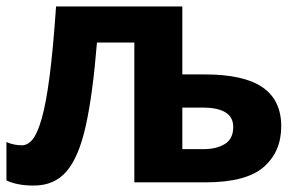

<svg xmlns="http://www.w3.org/2000/svg" viewBox="-20 -566 928 596"><path d="M546 -546V-335H615Q737 -335 795 -295Q853 -255 853 -174Q853 -95 798.5 -47.5Q744 0 618 0H397V-434H281Q268 -274 246.5 -176.5Q225 -79 187 -34.5Q149 10 85 10Q33 10 0 -6V-125Q23 -115 48 -115Q66 -115 81 -133Q96 -151 109.5 -198Q123 -245 134 -329.5Q145 -414 154 -546ZM609 -232H546V-103H611Q652 -103 678 -119Q704 -135 704 -172Q704 -232 609 -232Z"/></svg>

Font: RS Noto Sans
Style: Bold
Weight: 700
Designer: Monotype Design Team
Foundry: Monotype Imaging Inc.
Version: Version 3.10